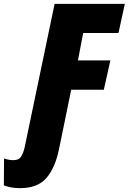

<svg xmlns="http://www.w3.org/2000/svg" viewBox="-129 -734 667 995"><path d="M177 38 240 -269H409L443 -421H275L302 -563H485L518 -714H154L-2 33Q-8 58 -19.5 77Q-31 96 -59 96Q-84 96 -108 87L-109 227Q-95 232 -74.5 236.5Q-54 241 -25 241Q66 241 111.5 188.5Q157 136 177 38Z"/></svg>

Font: Noto Sans Display SemiCondensed Black
Style: Italic
Weight: 900
Width: 4
Designer: Monotype Design team
Foundry: Monotype Imaging Inc.
Version: 1.000